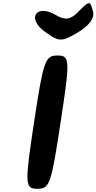

<svg xmlns="http://www.w3.org/2000/svg" viewBox="-20 -1230 603 1200"><path d="M193 -467C134 -79 135 -50 213 -50C291 -50 300 -79 359 -467C418 -855 418 -883 340 -883C262 -883 252 -855 193 -467ZM467 -1154C421 -1107 386 -1102 329 -1136C207 -1208 145 -1116 259 -1033C349 -967 365 -967 466 -1027C534 -1067 571 -1115 562 -1154C544 -1229 540 -1229 467 -1154Z"/></svg>

Font: Hussar Skorodowane
Style: Ky
Weight: 700
Foundry: Cannot Into Space Fonts
Version: Version 0.892